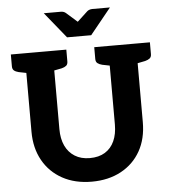

<svg xmlns="http://www.w3.org/2000/svg" viewBox="-61 -992 929 1055"><g transform="rotate(-5 403.0 -464.5)"><path d="M403 8Q310 8 241 -30Q172 -68 134 -136Q96 -204 96 -294V-727H250V-295Q250 -242 268 -203.5Q286 -165 320.5 -143.5Q355 -122 403 -122Q453 -122 487 -143Q521 -164 538.5 -202.5Q556 -241 556 -294V-727H710V-294Q710 -202 672 -134.5Q634 -67 564.5 -29.5Q495 8 403 8ZM118 -727 104 -617 54 -627Q38 -631 29 -638.5Q20 -646 20 -662V-727ZM326 -727V-662Q326 -646 317 -638.5Q308 -631 292 -627L241 -617L228 -727ZM578 -727 565 -617 515 -627Q499 -631 489.5 -638.5Q480 -646 480 -662V-727ZM787 -727V-662Q787 -646 777.5 -638.5Q768 -631 752 -627L702 -617L688 -727ZM585 -937 469 -794H336L220 -937H314Q331 -937 342 -927L402 -874L459 -927Q463 -931 471 -934Q479 -937 487 -937Z"/></g></svg>

Font: Aleo ExtraBold
Style: Regular
Weight: 800
Designer: Alessio Laiso
Foundry: Alessio Laiso
Version: Version 2.001;gftools[0.9.29]